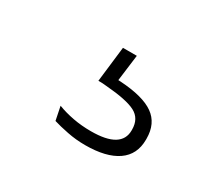

<svg xmlns="http://www.w3.org/2000/svg" viewBox="-57 -87 389 360"><g transform="rotate(30 137.0 93.0)"><path d="M153.5 -3.5 144.5 67 125.5 52.5Q130 52.5 137.5 52.8Q145 53 151 53.5Q201 56.5 224 72.8Q247 89 247 122V124Q247 156.5 222.8 173.2Q198.5 190 153 190Q133 190 114.2 186.2Q95.5 182.5 82.5 178.5L76.5 149Q92 155 110.5 158.5Q129 162 149.5 162Q182.5 162 198.8 152Q215 142 215 122.5V121Q215 97 196.2 87.2Q177.5 77.5 132.5 74Q128 73.5 123.5 73.2Q119 73 114.5 73L123.5 -3.5Z"/></g></svg>

Font: Anek Latin Medium ExtraLight
Style: Regular
Weight: 250
Version: Version 1.003